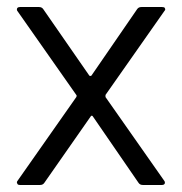

<svg xmlns="http://www.w3.org/2000/svg" viewBox="-20 -526 517 546"><path d="M37 0Q31 0 29.5 -3Q28 -6 28 -7Q28 -10 30 -12L197 -250Q198 -252 198 -253Q198 -255 197 -256L30 -494Q28 -496 28 -499Q28 -506 37 -506H91Q99 -506 103 -500L234 -311Q235 -310 237 -310Q239 -310 240 -311L370 -500Q374 -506 382 -506H441Q447 -506 448.5 -503.5Q450 -501 450 -500Q450 -497 447 -494L280 -256Q280 -255 280 -253Q280 -252 280 -250L447 -12Q449 -10 449 -6Q449 -4 447 -2Q445 0 441 0H386Q378 0 374 -6L244 -195Q243 -197 241 -197Q239 -197 238 -195L106 -6Q102 0 94 0Z"/></svg>

Font: LinhAnh
Style: Regular
Weight: 400
Designer: Jeremy Tribby
Foundry: Tribby Type
Version: Version 1.408